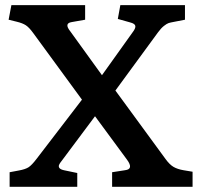

<svg xmlns="http://www.w3.org/2000/svg" viewBox="-20 -720 775 740"><path d="M17.1 0V-56.2L53.2 -63Q77.6 -67.4 90.1 -75.4Q102.5 -83.5 121.1 -107.9L295.9 -335.9L107.9 -592.8Q92.3 -614.3 79.6 -622.6Q66.9 -630.9 44.9 -636.2L13.2 -644L23.9 -700.2H308.1V-644L255.9 -634.8Q226.1 -629.9 251 -599.1L373 -430.2L490.2 -594.2Q502.9 -610.4 501.7 -619.6Q500.5 -628.9 481 -633.8L434.1 -647L443.8 -700.2H692.9V-644L652.8 -636.2Q636.7 -633.3 629.9 -631.1Q623 -628.9 611.8 -620.1Q600.6 -611.3 588.9 -595.2L424.8 -371.1L618.2 -106.9Q633.8 -85.4 648.9 -76.7Q664.1 -67.9 687 -64L722.2 -58.1V0H412.1V-56.2L461.9 -64Q496.6 -67.9 469.2 -105L346.2 -272L217.8 -100.1Q210 -90.8 207.5 -84.2Q205.1 -77.6 209.2 -72.3Q213.4 -66.9 226.1 -64L277.8 -53.2V0Z"/></svg>

Font: Literata Book SemiBold
Style: Regular
Weight: 600
Designer: Latin by Veronika Burian and Jose Scaglione. Greek by Irene Vlachou. Cyrillic by Vera Evstafieva
Foundry: TypeTogether
Version: Version 2.003;PS 002.003;hotconv 1.0.88;makeotf.lib2.5.64775